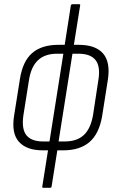

<svg xmlns="http://www.w3.org/2000/svg" viewBox="-20 -703 559 908"><path d="M183 8Q105 8 69 -33Q33 -74 47 -158L74 -328Q87 -413 132 -452Q177 -491 256 -491H352Q432 -491 467.5 -450Q503 -409 490 -325L463 -154Q449 -71 403.5 -31.5Q358 8 279 8ZM184 -34H286Q344 -34 376.5 -64.5Q409 -95 420 -159L445 -323Q456 -387 432.5 -418Q409 -449 351 -449H250Q193 -449 160 -418.5Q127 -388 117 -324L91 -160Q81 -94 104.5 -64Q128 -34 184 -34ZM184 185Q179 185 180 179L209 -4L211 -15L282 -464L284 -478L315 -677Q317 -683 322 -683H354Q361 -683 359 -677L327 -476L325 -464L254 -15L253 -4L224 179Q223 185 217 185Z"/></svg>

Font: Sofia Sans Condensed Light
Style: Italic
Weight: 300
Italic angle: -9°
Version: Version 4.100